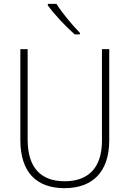

<svg xmlns="http://www.w3.org/2000/svg" viewBox="-20 -1063 674 1000"><path d="M274 -1043H229V-1035C261 -990 323 -924 369 -884H396V-892C356 -933 303 -996 274 -1043ZM549 -333V-807H511V-330C511 -185 436 -119 317 -119C194 -119 124 -188 124 -336V-807H86V-334C86 -168 168 -83 316 -83C456 -83 549 -161 549 -333Z"/></svg>

Font: Noto Sans Kannada UI SemiCondensed ExtraLight
Style: Regular
Weight: 200
Width: 4
Designer: Jelle Bosma - Monotype Design Team
Foundry: Monotype Imaging Inc.
Version: Version 2.005